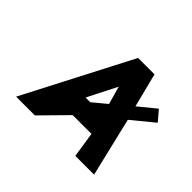

<svg xmlns="http://www.w3.org/2000/svg" viewBox="-81 -369 463 463"><g transform="rotate(45 150.5 -137.0)"><path d="M245 -151 301 -197 279 -223 235 -187 213 -274H157L15 0H79L143 -65H207L217 0H281ZM186 -146 151 -117H135L173 -192Z"/></g></svg>

Font: Hussar Tani
Style: DwaKurs
Weight: 700
Foundry: Cannot Into Space Fonts
Version: Version 0.92